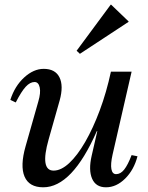

<svg xmlns="http://www.w3.org/2000/svg" viewBox="-20 -785 629 817"><path d="M164 12Q104 12 84.5 -33.5Q65 -79 89 -163L143 -353Q154 -390 149 -413Q144 -436 127 -436Q108 -436 89.5 -416Q71 -396 47 -349L24 -360Q43 -419 83 -455.5Q123 -492 166 -492Q215 -492 233 -456Q251 -420 234 -358L187 -192Q168 -125 173.5 -92Q179 -59 208 -59Q240 -59 274.5 -91Q309 -123 342.5 -181Q376 -239 404.5 -315.5Q433 -392 452 -480H498L429 -227H392Q287 12 164 12ZM431 12Q388 12 372 -24.5Q356 -61 370 -122L452 -480H540L459 -127Q450 -87 454 -65.5Q458 -44 474 -44Q493 -44 508.5 -63.5Q524 -83 540 -125L565 -120Q550 -62 512.5 -25Q475 12 431 12ZM320 -556 306 -569 451 -765H453L527 -694V-692Z"/></svg>

Font: Platypi Light Light
Style: Italic
Weight: 300
Italic angle: -13°
Version: Version 1.200